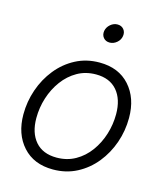

<svg xmlns="http://www.w3.org/2000/svg" viewBox="-110 -800 757 892"><g transform="rotate(15 269.0 -353.5)"><path d="M228 10.3Q135.7 10.3 82.8 -48.6Q29.8 -107.4 29.8 -202.1Q29.8 -263.7 49.8 -321.5Q69.8 -379.4 106.9 -425.5Q144 -471.7 195.6 -498.8Q247.1 -525.9 310.1 -525.9Q402.3 -525.9 455.3 -466.8Q508.3 -407.7 508.3 -312.5Q508.3 -250.5 488.3 -192.9Q468.3 -135.3 431.2 -89.4Q394 -43.5 342.5 -16.6Q291 10.3 228 10.3ZM230 -47.4Q280.3 -47.4 320.3 -70.1Q360.4 -92.8 388.4 -131.3Q416.5 -169.9 431.2 -217.3Q445.8 -264.6 445.8 -313.5Q445.8 -385.3 410.2 -426.8Q374.5 -468.3 308.6 -468.3Q258.8 -468.3 219 -445.6Q179.2 -422.9 150.9 -384.5Q122.6 -346.2 107.4 -298.6Q92.3 -251 92.3 -200.7Q92.3 -129.9 127.9 -88.6Q163.6 -47.4 230 -47.4ZM330.1 -627.4Q311 -627.4 300 -640.6Q289.1 -653.8 292 -672.9Q295.4 -691.9 310.8 -705.1Q326.2 -718.3 344.7 -718.3Q363.8 -718.3 374.8 -705.1Q385.7 -691.9 382.8 -672.9Q379.9 -653.8 364.3 -640.6Q348.6 -627.4 330.1 -627.4Z"/></g></svg>

Font: Inter Display Light
Style: Italic
Weight: 300
Italic angle: -9.39999°
Designer: Rasmus Andersson
Foundry: rsms
Version: Version 4.000;git-a52131595